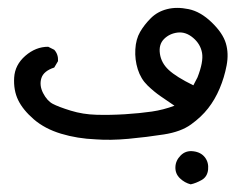

<svg xmlns="http://www.w3.org/2000/svg" viewBox="-20 -194 608 496"><path d="M472.7 282.2Q457 278.3 444.8 266.6Q432.6 254.9 433.1 237.8Q433.6 220.7 446.8 207.5Q460 194.3 479.5 196.8Q499 199.2 509.3 212.4Q519.5 225.6 517.6 244.1Q515.6 262.7 501 271Q486.3 279.3 472.7 282.2ZM227.5 166Q179.7 164.1 137.7 151.4Q95.7 138.7 67.4 114.3Q39.1 89.8 26.9 64.5Q14.6 39.1 16.6 6.3Q18.6 -26.4 45.4 -49.8Q72.3 -73.2 104.5 -73.2L120.1 -65.4Q130.9 -53.7 129.9 -36.1L120.1 -19.5Q92.8 -10.7 86.9 7.8Q81.1 26.4 91.3 46.4Q101.6 66.4 116.2 74.2Q130.9 82 162.6 91.8Q194.3 101.6 229.5 102.5Q264.6 103.5 303.2 101.1Q341.8 98.6 372.1 94.2Q402.3 89.8 430.7 79.1Q412.1 66.4 395 54.7Q377.9 43 360.8 26.4Q343.8 9.8 335.9 -15.1Q328.1 -40 329.6 -66.4Q331.1 -92.8 341.8 -111.3Q352.5 -129.9 369.6 -147Q386.7 -164.1 411.6 -170.4Q436.5 -176.8 467.3 -170.4Q498 -164.1 526.9 -136.2Q555.7 -108.4 563.5 -82Q571.3 -55.7 565.4 -24.9Q559.6 5.9 547.4 34.7Q535.2 63.5 517.6 85.9Q500 108.4 473.6 127.4Q447.3 146.5 403.3 153.3Q359.4 160.2 312 164.6Q264.6 168.9 227.5 166ZM490.2 5.9Q505.9 -34.2 502 -57.1Q498 -80.1 479 -96.2Q460 -112.3 439 -109.9Q418 -107.4 403.8 -93.3Q389.6 -79.1 393.1 -55.2Q396.5 -31.2 416 -13.2Q435.5 4.9 479.5 26.4Z"/></svg>

Font: JasonHandwriting2
Style: Regular
Weight: 400
Version: Version 1.05.10